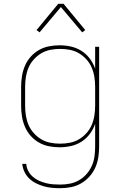

<svg xmlns="http://www.w3.org/2000/svg" viewBox="-20 -766 640 1009"><path d="M296 223Q274 223 252.5 221Q231 219 210 213Q189 207 169 197Q149 187 133.5 172Q118 157 108.5 137Q99 117 97 95H118Q119 114 128 131.5Q137 149 151.5 162Q166 175 183.5 183Q201 191 220 196Q239 201 258 202.5Q277 204 296 204Q322 204 347.5 199Q373 194 395.5 181Q418 168 435 148.5Q452 129 462.5 105.5Q473 82 476.5 56.5Q480 31 480 5V-115Q470 -86 451.5 -61.5Q433 -37 407.5 -21Q382 -5 352.5 1.5Q323 8 293 8Q265 8 237 2.5Q209 -3 184.5 -17Q160 -31 141 -52.5Q122 -74 111 -100Q100 -126 95.5 -154Q91 -182 91 -210V-310Q91 -338 95.5 -366Q100 -394 111 -420Q122 -446 141 -467.5Q160 -489 184.5 -503Q209 -517 237 -522.5Q265 -528 293 -528Q323 -528 352.5 -521.5Q382 -515 407.5 -499Q433 -483 451.5 -458.5Q470 -434 480 -405V-520H501V5Q501 33 496.5 61.5Q492 90 480.5 115.5Q469 141 449.5 162.5Q430 184 405.5 198Q381 212 353 217.5Q325 223 296 223ZM296 -11Q322 -11 347.5 -16Q373 -21 395 -34Q417 -47 434.5 -66.5Q452 -86 462 -109.5Q472 -133 476 -158.5Q480 -184 480 -210V-310Q480 -336 476 -361.5Q472 -387 462 -410.5Q452 -434 434.5 -453.5Q417 -473 395 -486Q373 -499 347.5 -504Q322 -509 296 -509Q270 -509 244.5 -504Q219 -499 197 -486Q175 -473 157.5 -453.5Q140 -434 130 -410.5Q120 -387 116 -361.5Q112 -336 112 -310V-210Q112 -184 116 -158.5Q120 -133 130 -109.5Q140 -86 157.5 -66.5Q175 -47 197 -34Q219 -21 244.5 -16Q270 -11 296 -11ZM188 -596 172 -608 286 -746H314L428 -608L412 -596L300 -729Z"/></svg>

Font: Iosevka Thin Extended
Style: Regular
Weight: 100
Width: 7
Monospace: yes
Designer: Belleve Invis
Foundry: Belleve Invis
Version: Version 32.5.0; ttfautohint (v1.8.4)